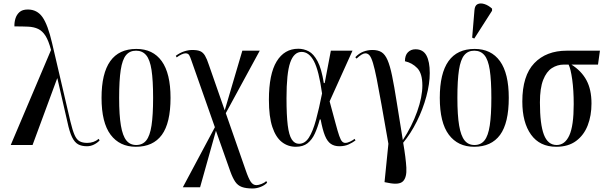

<svg xmlns="http://www.w3.org/2000/svg" viewBox="-20 -824 3440 1091"><path d="M41 0 270 -540Q256 -593 238.5 -620.5Q221 -648 197 -659.5Q173 -671 140 -672.5Q107 -674 62 -674Q61 -696 67.5 -718Q74 -740 90.5 -755Q107 -770 138 -770Q191 -770 221.5 -726.5Q252 -683 276 -579L380 -134Q392 -84 403.5 -57.5Q415 -31 432 -21.5Q449 -12 476 -12Q513 -12 541 -35L546 -26Q533 -12 514 -2.5Q495 7 474 7Q444 7 424 -4Q404 -15 389.5 -44.5Q375 -74 363 -131L306 -379H305L165 0Z M752 10Q660 10 608.5 -58.5Q557 -127 557 -268Q557 -546 755 -546Q849 -546 899 -476.5Q949 -407 949 -268Q949 -125 899.5 -57.5Q850 10 752 10ZM754 0Q790 0 811 -26Q832 -52 841 -111Q850 -170 850 -268Q850 -368 841 -426.5Q832 -485 810.5 -510.5Q789 -536 753 -536Q717 -536 696 -510.5Q675 -485 666 -426.5Q657 -368 657 -268Q657 -169 667 -110.5Q677 -52 698 -26Q719 0 754 0Z M1416 247Q1378 247 1354.5 238.5Q1331 230 1316.5 208.5Q1302 187 1289 151L1207 -81L1117 240H1019L1201 -101L1067 -482Q1061 -500 1055 -510.5Q1049 -521 1034 -521Q1025 -521 1011 -514.5Q997 -508 984 -498L979 -507Q1002 -524 1026 -532Q1050 -540 1073 -540Q1102 -540 1118 -533Q1134 -526 1145 -507.5Q1156 -489 1167 -455L1257 -197L1357 -536H1456L1263 -181L1376 143Q1392 190 1405 209Q1418 228 1437 228Q1449 228 1466.5 221Q1484 214 1493 205L1498 214Q1484 229 1461 238Q1438 247 1416 247Z M1661 10Q1616 10 1581.5 -17Q1547 -44 1527.5 -102.5Q1508 -161 1508 -257Q1508 -403 1552 -475Q1596 -547 1675 -547Q1706 -547 1734 -532.5Q1762 -518 1784.5 -476Q1807 -434 1820 -352H1825L1860 -536H1983L1853 -248Q1874 -171 1886.5 -124Q1899 -77 1907.5 -52.5Q1916 -28 1924 -20Q1932 -12 1942 -12Q1954 -12 1969.5 -19.5Q1985 -27 1995 -35L2000 -26Q1984 -14 1961.5 -3.5Q1939 7 1908 7Q1880 7 1860 -6.5Q1840 -20 1826.5 -53Q1813 -86 1802 -145H1797Q1785 -100 1769 -65Q1753 -30 1727.5 -10Q1702 10 1661 10ZM1679 -7Q1713 -7 1735.5 -42.5Q1758 -78 1775.5 -142.5Q1793 -207 1810 -293Q1792 -423 1764 -476Q1736 -529 1694 -529Q1650 -529 1629 -468.5Q1608 -408 1608 -266Q1608 -169 1615 -112.5Q1622 -56 1638 -31.5Q1654 -7 1679 -7Z M2186 215 2165 211 2187 -7Q2164 -138 2148 -228.5Q2132 -319 2120.5 -376.5Q2109 -434 2099.5 -465.5Q2090 -497 2080 -509Q2070 -521 2056 -521Q2038 -521 2006 -491L1999 -499Q2020 -521 2044.5 -530.5Q2069 -540 2097 -540Q2128 -540 2148 -527.5Q2168 -515 2182 -483Q2196 -451 2208 -393Q2220 -335 2234 -245.5Q2248 -156 2269 -28Q2321 -107 2350.5 -190Q2380 -273 2380 -338Q2380 -407 2351 -437Q2322 -467 2281 -476Q2281 -510 2298 -527Q2315 -544 2341 -544Q2384 -544 2403 -509Q2422 -474 2422 -409Q2422 -348 2402.5 -275.5Q2383 -203 2348.5 -134Q2314 -65 2271 -13Q2286 74 2289 129Q2292 184 2270 206Q2248 228 2186 215Z M2674 10Q2582 10 2530.5 -58.5Q2479 -127 2479 -268Q2479 -546 2677 -546Q2771 -546 2821 -476.5Q2871 -407 2871 -268Q2871 -125 2821.5 -57.5Q2772 10 2674 10ZM2676 0Q2712 0 2733 -26Q2754 -52 2763 -111Q2772 -170 2772 -268Q2772 -368 2763 -426.5Q2754 -485 2732.5 -510.5Q2711 -536 2675 -536Q2639 -536 2618 -510.5Q2597 -485 2588 -426.5Q2579 -368 2579 -268Q2579 -169 2589 -110.5Q2599 -52 2620 -26Q2641 0 2676 0ZM2675 -605 2663 -610 2676 -766Q2678 -793 2694 -800.5Q2710 -808 2732.5 -801Q2755 -794 2776 -775V-763Z M3141 10Q3047 10 2997.5 -59Q2948 -128 2948 -247Q2948 -394 3016 -465Q3084 -536 3201 -536H3389L3378 -457H3227Q3284 -421 3312.5 -368Q3341 -315 3341 -236Q3341 -167 3319.5 -111.5Q3298 -56 3253.5 -23Q3209 10 3141 10ZM3143 0Q3190 0 3215 -54.5Q3240 -109 3240 -232Q3240 -311 3231.5 -372Q3223 -433 3211 -457H3184Q3147 -457 3116 -437Q3085 -417 3066.5 -370Q3048 -323 3048 -242Q3048 -118 3070.5 -59Q3093 0 3143 0Z"/></svg>

Font: Noto Serif Display ExtraCondensed Medium
Style: Regular
Weight: 500
Width: 2
Designer: Monotype Design Team
Foundry: Monotype Imaging Inc.
Version: Version 2.009